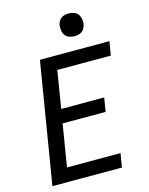

<svg xmlns="http://www.w3.org/2000/svg" viewBox="-138 -1040 875 1126"><g transform="rotate(-15 300.0 -477.0)"><path d="M37 0 158 -735H580L566 -651H241L204 -424H465L451 -340H190L148 -84H473L459 0ZM390 -816Q374 -816 358.5 -821.5Q343 -827 334 -839.5Q325 -852 322.5 -868.5Q320 -885 322 -902Q324 -913 330 -924Q336 -935 346 -942Q356 -949 367.5 -951.5Q379 -954 391 -954Q407 -954 422.5 -948.5Q438 -943 447 -930.5Q456 -918 459 -901.5Q462 -885 459 -868Q457 -857 451 -846Q445 -835 435 -828Q425 -821 413.5 -818.5Q402 -816 390 -816Z"/></g></svg>

Font: Iosevka Medium Extended
Style: Italic
Weight: 500
Width: 7
Italic angle: -9°
Monospace: yes
Designer: Belleve Invis
Foundry: Belleve Invis
Version: Version 32.5.0; ttfautohint (v1.8.4)